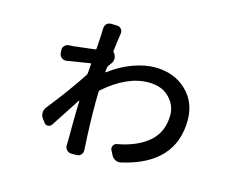

<svg xmlns="http://www.w3.org/2000/svg" viewBox="-96 -790 1193 971"><g transform="rotate(15 500.0 -304.5)"><path d="M419.9 -520.5Q418.9 -515.6 421.9 -512.7L423.8 -510.7Q433.6 -500 434.6 -484.4Q435.5 -468.8 426.8 -457Q418.9 -446.3 412.1 -436.5Q410.2 -432.6 409.2 -428.7Q409.2 -419.9 407.2 -406.2Q407.2 -405.3 408.2 -404.8Q409.2 -404.3 410.2 -404.3Q467.8 -448.2 529.8 -470.7Q591.8 -493.2 644.5 -493.2Q745.1 -493.2 809.1 -432.6Q873 -372.1 873 -278.3Q873 -161.1 804.2 -87.4Q735.4 -13.7 600.6 16.6Q585.9 19.5 572.3 12.7Q558.6 5.9 551.8 -7.8L539.1 -32.2Q534.2 -43 540 -54.7Q545.9 -66.4 558.6 -68.4Q664.1 -87.9 722.7 -140.1Q781.2 -192.4 781.2 -280.3Q781.2 -331.1 742.2 -371.1Q703.1 -411.1 632.8 -411.1Q521.5 -411.1 404.3 -308.6Q401.4 -305.7 400.4 -301.8Q399.4 -262.7 399.4 -244.1Q399.4 -123 406.2 -14.6Q406.2 -8.8 407.2 3.9Q408.2 17.6 398.9 27.8Q389.6 38.1 375 38.1H347.7Q334 38.1 324.2 27.8Q314.5 17.6 314.5 3.9Q315.4 -6.8 315.4 -12.7Q315.4 -30.3 315.9 -106.4Q316.4 -182.6 318.4 -229.5Q318.4 -230.5 317.4 -231Q316.4 -231.4 315.4 -230.5Q301.8 -210 267.6 -156.7Q233.4 -103.5 216.8 -79.1Q209 -68.4 196.8 -67.9Q184.6 -67.4 176.8 -78.1L162.1 -97.7Q154.3 -109.4 154.3 -124Q154.3 -140.6 164.1 -153.3Q260.7 -274.4 320.3 -367.2Q323.2 -371.1 323.2 -375Q324.2 -383.8 325.7 -400.4Q327.1 -417 327.1 -424.8Q328.1 -426.8 326.7 -427.7Q325.2 -428.7 323.2 -428.7Q243.2 -416 203.1 -409.2Q189.5 -407.2 178.2 -415.5Q167 -423.8 165 -437.5L164.1 -452.1Q162.1 -466.8 171.4 -477.1Q180.7 -487.3 194.3 -488.3Q197.3 -488.3 204.6 -488.8Q211.9 -489.3 215.8 -489.3Q265.6 -495.1 330.1 -502.9Q334 -503.9 334 -508.8Q335 -526.4 336.9 -551.8Q338.9 -577.1 338.9 -584Q339.8 -594.7 339.8 -614.3Q339.8 -628.9 348.6 -638.7Q358.4 -648.4 372.1 -648.4Q372.1 -648.4 373 -648.4L404.3 -647.5Q418 -647.5 426.3 -636.7Q434.6 -626 432.6 -613.3Q425.8 -570.3 419.9 -520.5Z"/></g></svg>

Font: Gen Jyuu Gothic L Monospace Medium
Style: Regular
Weight: 500
Designer: [Source Han Sans]
Ryoko NISHIZUKA  (kana & ideographs); Paul D. Hunt (Latin, Greek & Cyrillic); Wenlong ZHANG  (bopomofo
Version: Version 1.002.20150607